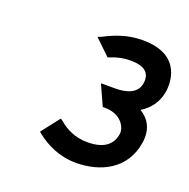

<svg xmlns="http://www.w3.org/2000/svg" viewBox="-85 -882 575 585"><g transform="rotate(20 202.0 -589.5)"><path d="M84 -431 91 -425C121 -402 163 -379 219 -379C297 -379 375 -415 389 -506C396 -550 379 -580 349 -598C376 -614 397 -640 403 -677C406 -697 416 -800 283 -800C235 -800 197 -785 164 -768L150 -762L200 -714L206 -716C224 -724 246 -729 271 -729C314 -729 336 -712 330 -677C325 -644 292 -633 254 -633H208L238 -567H244C300 -567 318 -527 315 -508C309 -468 279 -450 230 -450C191 -450 159 -466 139 -484L130 -490Z"/></g></svg>

Font: Charger Sport
Style: SeBdNrwObl
Weight: 600
Designer: Jasper
Foundry: Cannot Into Space Fonts
Version: Version 1.1